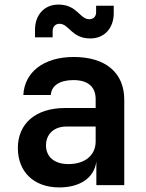

<svg xmlns="http://www.w3.org/2000/svg" viewBox="-20 -809 640 839"><path d="M375 -641C436 -641 477 -686 477 -751V-784H400V-756C400 -736 388 -725 370 -725C328 -725 318 -789 235 -789C174 -789 133 -744 133 -679V-646H210V-672C210 -693 222 -705 240 -705C282 -705 292 -641 375 -641ZM239 10C331 10 392 -33 401 -103V0H523V-373C523 -491 442 -560 302 -560C170 -560 87 -493 82 -394H202C205 -436 242 -459 301 -459C365 -459 398 -429 398 -376V-337H264C136 -337 58 -269 58 -162C58 -59 127 10 239 10ZM279 -92C217 -92 181 -124 181 -174C181 -222 215 -256 270 -256H398V-191C398 -131 352 -92 279 -92Z"/></svg>

Font: JetBrains Mono
Style: Bold
Weight: 558
Monospace: yes
Designer: Philipp Nurullin, Konstantin Bulenkov
Foundry: JetBrains
Version: Version 2.305